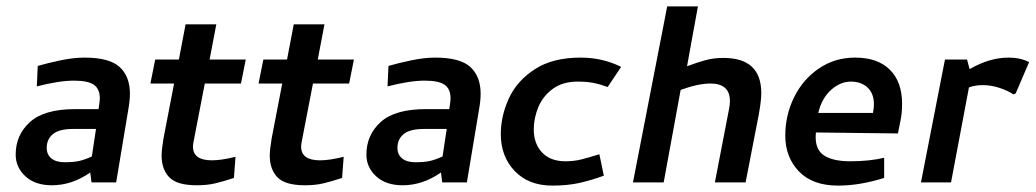

<svg xmlns="http://www.w3.org/2000/svg" viewBox="-20 -570 3236 600"><path d="M98 -364 95 -300Q165 -318 211 -318Q255 -318 273.5 -305Q292 -292 292 -262Q292 -255 288 -229H215Q118 -229 73.5 -188.5Q29 -148 29 -87Q29 -47 59.5 -19Q90 9 142 9Q205 9 262 -31L266 0H343L381 -228Q386 -256 386 -277Q386 -331 354 -360.5Q322 -390 244 -390Q210 -390 169.5 -381.5Q129 -373 98 -364ZM182 -63Q155 -63 140.5 -75Q126 -87 126 -108Q126 -135 145.5 -151Q165 -167 208 -167H280L267 -81Q245 -71 227.5 -67Q210 -63 182 -63Z M642 -69Q583 -69 583 -112Q583 -118 585 -128L620 -309H733L748 -384H635L656 -494H560L539 -384H465L450 -309H524L491 -138Q485 -102 485 -84Q485 -41 509 -16Q533 9 595 9Q627 9 652.5 3Q678 -3 711 -14L716 -80Q672 -69 642 -69Z M980 -69Q921 -69 921 -112Q921 -118 923 -128L958 -309H1071L1086 -384H973L994 -494H898L877 -384H803L788 -309H862L829 -138Q823 -102 823 -84Q823 -41 847 -16Q871 9 933 9Q965 9 990.5 3Q1016 -3 1049 -14L1054 -80Q1010 -69 980 -69Z M1194 -364 1191 -300Q1261 -318 1307 -318Q1351 -318 1369.5 -305Q1388 -292 1388 -262Q1388 -255 1384 -229H1311Q1214 -229 1169.5 -188.5Q1125 -148 1125 -87Q1125 -47 1155.5 -19Q1186 9 1238 9Q1301 9 1358 -31L1362 0H1439L1477 -228Q1482 -256 1482 -277Q1482 -331 1450 -360.5Q1418 -390 1340 -390Q1306 -390 1265.5 -381.5Q1225 -373 1194 -364ZM1278 -63Q1251 -63 1236.5 -75Q1222 -87 1222 -108Q1222 -135 1241.5 -151Q1261 -167 1304 -167H1376L1363 -81Q1341 -71 1323.5 -67Q1306 -63 1278 -63Z M1879 -298 1921 -361Q1863 -390 1794 -390Q1707 -390 1651 -353.5Q1595 -317 1570 -262Q1545 -207 1545 -151Q1545 -81 1588.5 -35.5Q1632 10 1706 10Q1754 10 1791.5 1.5Q1829 -7 1867 -21L1853 -88Q1818 -77 1795.5 -71.5Q1773 -66 1747 -66Q1700 -66 1674 -93.5Q1648 -121 1648 -166Q1648 -200 1662 -234.5Q1676 -269 1707 -292Q1738 -315 1785 -315Q1813 -315 1834 -311Q1855 -307 1879 -298Z M2261 -254Q2261 -242 2258 -228L2214 0H2310L2351 -211Q2359 -255 2359 -279Q2359 -389 2241 -389Q2210 -389 2184.5 -382Q2159 -375 2127 -363L2161 -550H2065L1958 0H2054L2107 -289Q2162 -309 2200 -309Q2261 -309 2261 -254Z M2434 -146Q2434 -79 2476.5 -34.5Q2519 10 2599 10Q2667 10 2743 -14V-77Q2697 -66 2637 -66Q2585 -66 2557 -83Q2529 -100 2529 -141Q2529 -151 2530 -156L2786 -153L2794 -193Q2799 -217 2799 -246Q2799 -314 2761 -352Q2723 -390 2652 -390Q2589 -390 2539 -356Q2489 -322 2461.5 -266Q2434 -210 2434 -146ZM2711 -244Q2711 -232 2708 -217H2537Q2548 -263 2577 -289Q2606 -315 2639 -315Q2671 -315 2691 -296.5Q2711 -278 2711 -244Z M2933 -384 2858 0H2952L3008 -297Q3028 -304 3051 -304Q3076 -304 3101.5 -296Q3127 -288 3147 -275L3154 -278L3196 -376Q3168 -390 3132 -390Q3072 -390 3010 -354L3002 -384Z"/></svg>

Font: Cambay Devanagari
Style: Bold Italic
Weight: 700
Designer: Pooja Saxena
Foundry: Pooja Saxena
Version: Version 1.005;PS 001.005;hotconv 1.0.70;makeotf.lib2.5.58329